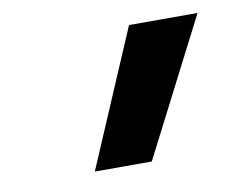

<svg xmlns="http://www.w3.org/2000/svg" viewBox="-48 -836 596 458"><g transform="rotate(-10 250.0 -607.0)"><path d="M148 -442 289 -772H455L286 -442Z"/></g></svg>

Font: Iosevka Heavy
Style: Italic
Weight: 900
Italic angle: -9°
Monospace: yes
Designer: Belleve Invis
Foundry: Belleve Invis
Version: Version 32.5.0; ttfautohint (v1.8.4)